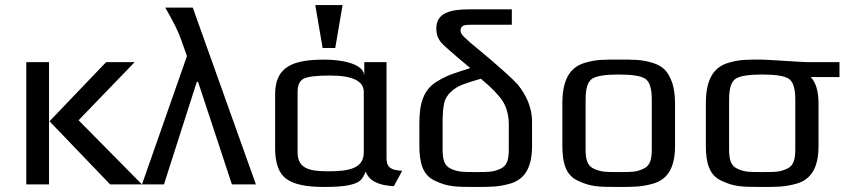

<svg xmlns="http://www.w3.org/2000/svg" viewBox="-20 -730 3343 760"><path d="M542 0 291 -254 513 -484H400L176 -250L416 0ZM174 0V-484H84V0Z M743 -700H634C665 -647 686 -605 697 -573L720 -508L542 0H629L759 -406H764L898 0H993Z M1510 -103V-484H1422V-432C1417 -481 1324 -494 1265 -494C1142 -494 1069 -468 1069 -357V-144C1069 -85 1083 -45 1112 -23C1141 -1 1190 10 1260 10C1304 10 1338 8 1361 3C1405 -7 1412 -16 1428 -51C1439 -16 1476 4 1539 7L1572 -54C1531 -56 1510 -65 1510 -103ZM1279 -52C1206 -52 1158 -62 1158 -127V-366C1158 -393 1166 -411 1183 -419C1199 -427 1234 -431 1287 -431C1376 -431 1420 -409 1420 -366V-127C1420 -61 1357 -52 1279 -52ZM1307 -540 1336 -710H1228L1257 -540Z M1844 -632H2006V-693H1838C1764 -693 1707 -680 1707 -617C1707 -596 1713 -578 1726 -562C1737 -549 1775 -516 1841 -461L1837 -459C1778 -440 1753 -434 1709 -407C1658 -376 1640 -324 1640 -243V-153C1640 -82 1655 -35 1703 -14C1753 10 1787 10 1863 10C1924 10 1952 10 1999 -3C2061 -21 2086 -72 2086 -153V-253C2085 -302 2066 -350 2029 -396C2006 -421 1952 -470 1866 -541C1841 -561 1825 -576 1816 -585C1807 -594 1803 -601 1803 -608C1803 -630 1819 -632 1844 -632ZM1994 -140C1994 -100 1988 -74 1961 -62C1931 -48 1910 -49 1863 -49C1816 -49 1795 -48 1765 -62C1738 -74 1732 -100 1732 -140V-247C1732 -278 1734 -303 1738 -321C1745 -356 1777 -381 1808 -394C1823 -400 1848 -408 1882 -418H1884C1926 -383 1955 -353 1971 -328C1986 -303 1994 -272 1994 -237Z M2652 -321C2652 -353 2648 -380 2641 -402C2625 -445 2608 -467 2564 -481C2517 -495 2492 -494 2429 -494C2366 -494 2341 -495 2294 -481C2230 -462 2206 -405 2206 -321V-153C2206 -82 2221 -35 2269 -14C2319 10 2353 10 2429 10C2490 10 2518 10 2565 -3C2627 -21 2652 -72 2652 -153ZM2560 -140C2560 -100 2554 -74 2527 -62C2497 -48 2476 -49 2429 -49C2382 -49 2361 -48 2331 -62C2304 -74 2298 -100 2298 -140V-336C2298 -381 2307 -408 2325 -419C2343 -430 2378 -435 2429 -435C2480 -435 2515 -430 2533 -419C2551 -408 2560 -381 2560 -336Z M2997 -494C2934 -494 2909 -495 2862 -481C2798 -462 2774 -405 2774 -321V-153C2774 -82 2789 -35 2837 -14C2887 10 2921 10 2997 10C3058 10 3086 10 3133 -3C3195 -21 3220 -72 3220 -153V-319C3220 -368 3210 -403 3189 -425H3303V-484H3176C3159 -484 3015 -494 2997 -494ZM3128 -140C3128 -100 3122 -74 3095 -62C3065 -48 3044 -49 2997 -49C2950 -49 2929 -48 2899 -62C2872 -74 2866 -100 2866 -140V-336C2866 -381 2875 -408 2893 -419C2911 -430 2946 -435 2997 -435C3048 -435 3083 -430 3101 -419C3119 -408 3128 -381 3128 -336Z"/></svg>

Font: Gamestation Text
Style: Bold
Weight: 400
Designer: Jonas Hecksher
Foundry: Jonas Hecksher, Playtypeª, e-types AS
Version: Version 1.003